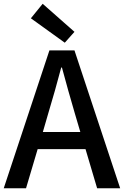

<svg xmlns="http://www.w3.org/2000/svg" viewBox="-20 -1006 662 1026"><path d="M326.2 -777.8 145 -908.2 208 -985.8 377.9 -835.9ZM0 0 244.1 -736.8H377.9L622.1 0H499L437 -209H181.2L119.1 0ZM209 -300.8H409.2L379.9 -399.9Q361.8 -460 345 -521.2Q328.1 -582.5 311 -645H307.1Q290.5 -582 273.2 -521Q255.9 -460 237.8 -399.9Z"/></svg>

Font: Source Han Sans CN Medium
Style: Regular
Weight: 500
Designer: Ryoko NISHIZUKA  (kana, bopomofo & ideographs); Paul D. Hunt (Latin, Greek & Cyrillic); Sandoll Communications , Soo-you
Foundry: Adobe
Version: Version 2.004;hotconv 1.0.118;makeotfexe 2.5.65603